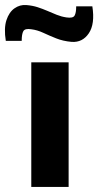

<svg xmlns="http://www.w3.org/2000/svg" viewBox="-59 -741 390 761"><path d="M213 -494V0H65V-494ZM45 -721Q70 -719 90 -712.5Q110 -706 128.5 -698Q147 -690 165.5 -682.5Q184 -675 204 -672Q230 -668 236.5 -679Q243 -690 243 -716H307Q318 -646 293 -609Q268 -572 225 -575Q191 -578 163.5 -589Q136 -600 112.5 -611Q89 -622 65 -625Q40 -629 33.5 -617.5Q27 -606 27 -579H-36Q-44 -629 -33.5 -661Q-23 -693 -1.5 -708Q20 -723 45 -721Z"/></svg>

Font: Exo 2
Style: Bold
Weight: 700
Designer: Natanael Gama
Foundry: Natanael Gama
Version: Version 2.010